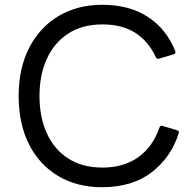

<svg xmlns="http://www.w3.org/2000/svg" viewBox="-20 -768 819 802"><path d="M406 14Q302 14 223.5 -32.5Q145 -79 101.5 -164.5Q58 -250 58 -367Q58 -484 102.5 -569.5Q147 -655 225.5 -701.5Q304 -748 407 -748Q520 -748 597.5 -697.5Q675 -647 712 -555Q716 -544 705 -541L644 -523Q635 -520 631 -529Q600 -596 545 -631Q490 -666 408 -666Q323 -666 264.5 -627.5Q206 -589 175.5 -522Q145 -455 145 -367Q145 -279 175.5 -211.5Q206 -144 265 -106Q324 -68 408 -68Q496 -68 557 -111Q618 -154 646 -235Q649 -245 659 -242L720 -224Q729 -221 727 -213Q696 -113 615 -49.5Q534 14 406 14Z"/></svg>

Font: LINE Seed Sans App
Style: Regular
Weight: 400
Designer: LINE VX Design & Dalton Maag Ltd & Sandoll Inc
Foundry: Dalton Maag Ltd
Version: Version 1.003